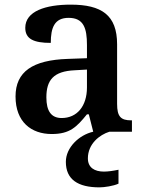

<svg xmlns="http://www.w3.org/2000/svg" viewBox="-20 -568 626 828"><path d="M203 10C282 10 311 -21 355 -75H363L382 0C321 14 264 68 264 130C264 206 316 240 409 240C430 240 470 234 491 224V164C467 169 446 172 428 172C388 172 359 155 359 115C359 52 410 13 452 0H549V-49H546C501 -49 485 -65 485 -120V-377C485 -503 418 -548 285 -548C177 -548 89 -520 89 -448C89 -400 125 -383 199 -383C199 -449 215 -491 276 -491C341 -491 355 -446 355 -374V-317L272 -314C121 -309 47 -259 47 -152C47 -42 115 10 203 10ZM246 -59C201 -59 180 -89 180 -148C180 -222 210 -261 303 -265L355 -268V-191C355 -110 312 -59 246 -59Z"/></svg>

Font: Noto Serif Lao SemiBold
Style: Regular
Weight: 600
Designer: Monotype Design Team
Foundry: Monotype Imaging Inc.
Version: Version 2.003